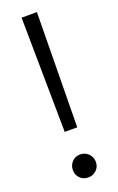

<svg xmlns="http://www.w3.org/2000/svg" viewBox="-139 -739 478 777"><g transform="rotate(-20 99.5 -350.0)"><path d="M72 -206 66 -700H132L126 -206ZM99 0Q78 0 64 -14Q50 -28 50 -49Q50 -70 64 -84.5Q78 -99 99 -99Q120 -99 134.5 -84.5Q149 -70 149 -49Q149 -28 134.5 -14Q120 0 99 0Z"/></g></svg>

Font: Akshar Light
Style: Regular
Weight: 300
Designer: Tall Chai
Foundry: Tall Chai
Version: Version 1.100